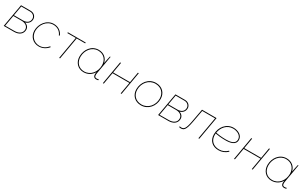

<svg xmlns="http://www.w3.org/2000/svg" viewBox="275 -2140 5943 3761"><g transform="rotate(30 3246.0 -259.0)"><path d="M49 0H282C389 0 470 -55 470 -152C470 -206 437 -247 380 -268C443 -284 487 -334 487 -401C487 -466 434 -520 358 -520H141ZM72 -18 115 -262H303C398 -262 450 -211 450 -149C450 -64 377 -19 278 -19ZM118 -281 157 -501H355C420 -501 467 -456 467 -400C467 -325 410 -281 323 -281Z M842 7C924 7 1000 -31 1054 -98L1040 -110C987 -46 920 -11 845 -11C722 -11 634 -105 634 -227C634 -361 732 -506 883 -506C975 -506 1045 -459 1079 -376L1096 -386C1061 -470 984 -525 883 -525C723 -525 614 -372 614 -223C614 -92 709 7 842 7Z M1198 -501H1390L1303 0H1323L1410 -501H1602L1605 -520H1201Z M2140 3C2157 3 2169 1 2185 -3L2189 -24C2171 -19 2158 -17 2139 -17C2088 -17 2086 -62 2096 -118L2114 -221L2119 -249L2166 -520H2151C2137 -464 2127 -408 2116 -352C2095 -454 2014 -525 1898 -525C1737 -525 1634 -381 1634 -226C1634 -94 1722 5 1855 5C1956 5 2033 -49 2078 -126L2076 -119C2056 -36 2087 3 2140 3ZM1896 -506C2024 -506 2103 -415 2103 -293C2103 -141 2003 -14 1857 -14C1734 -14 1654 -103 1654 -228C1654 -373 1752 -506 1896 -506Z M2784 -520 2743 -282H2361L2402 -520H2382L2292 0H2312L2358 -263H2740L2694 0H2714L2804 -520Z M3152 5C3316 5 3428 -135 3428 -294C3428 -429 3336 -525 3194 -525C3028 -525 2919 -381 2919 -226C2919 -91 3013 5 3152 5ZM3153 -15C3023 -15 2939 -104 2939 -228C2939 -374 3042 -505 3193 -505C3323 -505 3408 -416 3408 -292C3408 -146 3305 -15 3153 -15Z M3541 0H3774C3881 0 3962 -55 3962 -152C3962 -206 3929 -247 3872 -268C3935 -284 3979 -334 3979 -401C3979 -466 3926 -520 3850 -520H3633ZM3564 -18 3607 -262H3795C3890 -262 3942 -211 3942 -149C3942 -64 3869 -19 3770 -19ZM3610 -281 3649 -501H3847C3912 -501 3959 -456 3959 -400C3959 -325 3902 -281 3815 -281Z M4053 5C4120 5 4161 -17 4199 -224L4250 -501H4540L4452 0H4472L4563 -520H4234L4180 -224C4145 -33 4109 -15 4054 -15C4041 -15 4030 -17 4020 -21L4016 -2C4026 2 4039 5 4053 5Z M4907 7C4986 7 5055 -22 5110 -76L5096 -90C5045 -39 4982 -12 4910 -12C4783 -12 4697 -90 4697 -220L4698 -251C4752 -240 4832 -230 4929 -230C5037 -230 5157 -252 5157 -367C5157 -472 5048 -524 4950 -524C4790 -524 4676 -384 4676 -220C4676 -79 4769 7 4907 7ZM4701 -269C4720 -396 4813 -505 4948 -505C5035 -505 5138 -460 5138 -366C5138 -264 5022 -248 4929 -248C4831 -248 4750 -259 4701 -269Z M5750 -520 5709 -282H5327L5368 -520H5348L5258 0H5278L5324 -263H5706L5660 0H5680L5770 -520Z M6391 3C6408 3 6420 1 6436 -3L6440 -24C6422 -19 6409 -17 6390 -17C6339 -17 6337 -62 6347 -118L6365 -221L6370 -249L6417 -520H6402C6388 -464 6378 -408 6367 -352C6346 -454 6265 -525 6149 -525C5988 -525 5885 -381 5885 -226C5885 -94 5973 5 6106 5C6207 5 6284 -49 6329 -126L6327 -119C6307 -36 6338 3 6391 3ZM6147 -506C6275 -506 6354 -415 6354 -293C6354 -141 6254 -14 6108 -14C5985 -14 5905 -103 5905 -228C5905 -373 6003 -506 6147 -506Z"/></g></svg>

Font: Fixel Display 20240404 Thin
Style: Italic
Weight: 100
Italic angle: -10°
Designer: AlfaBravo + MacPaw
Foundry: Kyrylo Tkachov, Marchela Mozhyna, Serhii Makarenko, Maria Weinstein, Zakhar Kryvoshyya
Version: Version 1.211;Glyphs 3.2 (3225)